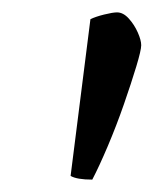

<svg xmlns="http://www.w3.org/2000/svg" viewBox="-20 -725 248 310"><path d="M129 -435Q104 -435 94 -441L126 -694Q134 -698 148 -701.5Q162 -705 169 -705Q179 -705 188 -695Q197 -685 202.5 -672.5Q208 -660 208 -652Q208 -644 200 -617.5Q192 -591 180 -556.5Q168 -522 154 -489Q140 -456 129 -435Z"/></svg>

Font: Texturina
Style: Italic
Weight: 400
Italic angle: -11°
Designer: Guillermo Torres Carreño
Foundry: Omnibus-Type
Version: Version 1.002; ttfautohint (v1.8.3)